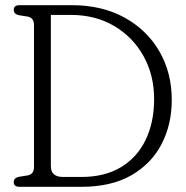

<svg xmlns="http://www.w3.org/2000/svg" viewBox="-20 -720 716 740"><path d="M33 -18Q33 -34 52.5 -38.5L87 -44Q111 -49 111 -76V-624Q111 -651 87 -656L52.5 -661.5Q33 -666 33 -682Q33 -700 55 -700H257Q373 -700 459.5 -652.5Q546 -605 594 -522.5Q642 -440 642 -335Q642 -240 602.5 -164.2Q563 -88.5 485.8 -44.2Q408.5 0 294 0H55Q33 0 33 -18ZM293.5 -38Q383.5 -38 446 -75.5Q508.5 -113 541.2 -180.8Q574 -248.5 574 -338Q574 -430.5 533 -504Q492 -577.5 419.8 -620Q347.5 -662.5 253 -662.5H176V-80Q176 -38 222.5 -38Z"/></svg>

Font: Fraunces 144pt S100 Light
Style: Regular
Weight: 300
Version: Version 1.000; ttfautohint (v1.8.3)